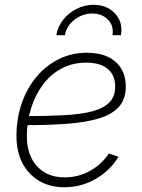

<svg xmlns="http://www.w3.org/2000/svg" viewBox="-20 -767 587 796"><path d="M246.6 9.3Q187.5 9.3 142.8 -16.8Q98.1 -43 73.2 -90.6Q48.3 -138.2 48.3 -202.6Q48.3 -275.9 70.1 -338.6Q91.8 -401.4 131.3 -448.5Q170.9 -495.6 224.1 -522Q277.3 -548.3 340.3 -548.3Q391.6 -548.3 427.5 -531.2Q463.4 -514.2 482.4 -482.7Q501.5 -451.2 501.5 -408.7Q501.5 -356.4 473.4 -324.7Q445.3 -293 391.4 -276.4Q337.4 -259.8 259.3 -253.9Q181.2 -248 81.1 -248L85 -285.6Q175.8 -285.6 245.1 -289.3Q314.5 -293 361.6 -305.2Q408.7 -317.4 433.1 -342Q457.5 -366.7 457.5 -408.2Q457.5 -455.1 426.8 -481.2Q396 -507.3 337.9 -507.3Q280.3 -507.3 234.6 -482.7Q189 -458 157.2 -415Q125.5 -372.1 108.4 -317.1Q91.3 -262.2 91.3 -202.1Q91.3 -151.9 109.6 -113.5Q127.9 -75.2 163.1 -53.5Q198.2 -31.7 248.5 -31.7Q305.7 -31.7 354 -59.1Q402.3 -86.4 431.2 -130.4L471.2 -117.2Q438 -61 377.9 -25.9Q317.9 9.3 246.6 9.3ZM368.7 -747.1Q406.2 -747.1 433.8 -730.2Q461.4 -713.4 474.6 -684.8Q487.8 -656.2 481.4 -621.1H446.3Q452.6 -659.2 428 -685.1Q403.3 -710.9 362.8 -710.9Q321.8 -710.9 288.6 -685.1Q255.4 -659.2 249 -621.1H213.4Q219.2 -656.2 241.7 -684.8Q264.2 -713.4 297.4 -730.2Q330.6 -747.1 368.7 -747.1Z"/></svg>

Font: Inter 18pt ExtraLight
Style: Italic
Weight: 250
Italic angle: -9.3988°
Designer: Rasmus Andersson
Foundry: rsms
Version: Version 4.001;git-66647c0bb